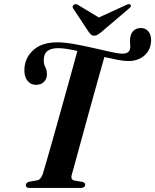

<svg xmlns="http://www.w3.org/2000/svg" viewBox="-20 -919 759 939"><path d="M331 -64.5Q324 -40 344.5 -36L383.5 -29.5Q397.5 -24.5 396.5 -15.5Q396 0 374.5 0H124.5Q106 0 106.5 -13.5Q106.5 -25.5 123 -30.5L161.5 -37Q180 -40 189.5 -69Q196 -90.5 208.8 -134.5Q221.5 -178.5 237.8 -236.2Q254 -294 271.8 -357Q289.5 -420 306.2 -480.5Q323 -541 336.8 -590.8Q350.5 -640.5 358.5 -670Q331 -676 306.8 -679.8Q282.5 -683.5 265.5 -683.5Q197 -683.5 194.5 -632.5Q192 -608.5 201 -592Q210 -575.5 209.5 -553.5Q209 -532.5 194.5 -518.2Q180 -504 156 -504Q129 -504.5 113 -526Q97 -547.5 99.5 -584Q102.5 -638 144 -675Q185.5 -712 261 -712Q294.5 -712 341.2 -703.8Q388 -695.5 435.8 -684.5Q483.5 -673.5 522.2 -665Q561 -656.5 578.5 -656.5Q611 -656.5 616 -680.5Q618 -690.5 616.5 -703.5Q615 -716.5 616.5 -731.5Q618.5 -754 632.2 -768Q646 -782 670 -782Q691 -782 705 -766.2Q719 -750.5 719 -721.5Q718 -676 687 -648.2Q656 -620.5 608 -620.5Q587 -620.5 556.2 -626.2Q525.5 -632 490.5 -640Q481.5 -609 467.8 -560Q454 -511 437.8 -452.5Q421.5 -394 405 -333.8Q388.5 -273.5 373.5 -219Q358.5 -164.5 347.5 -123.8Q336.5 -83 331 -64.5ZM476 -762.5Q465.5 -754.5 457.8 -749.5Q450 -744.5 440.5 -744.5Q430.5 -744.5 425.2 -749.5Q420 -754.5 414 -762.5L338 -877.5Q334 -883 335.8 -888.2Q337.5 -893.5 341.5 -896Q351 -902.5 363 -894L463.5 -833.5L595.5 -894Q612 -902.5 618.5 -896Q625 -888.5 611 -877.5Z"/></svg>

Font: Fraunces 72pt SemiBold
Style: Italic
Weight: 600
Italic angle: -16°
Version: Version 1.000;[b76b70a41]